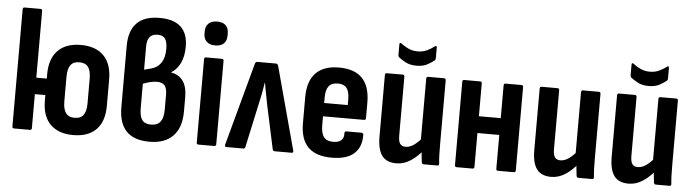

<svg xmlns="http://www.w3.org/2000/svg" viewBox="-45 -885 3900 1080"><g transform="rotate(5 1905.0 -345.5)"><path d="M46.9 -408.4V-672.1Q46.9 -683 57.3 -683H146.5Q156.9 -683 156.9 -672.1V-408.4ZM390.8 8Q307.6 8 261.8 -37.9Q216.1 -83.8 216.1 -171.7V-320.6Q216.1 -408.5 261.8 -454.6Q307.6 -500.8 390.8 -500.8Q475.5 -500.8 520.7 -454.6Q566 -408.5 566 -320.6V-171.7Q566 -83.8 520.7 -37.9Q475.5 8 390.8 8ZM57.3 0Q46.9 0 46.9 -10.9V-481.4Q46.9 -492.3 57.3 -492.3H146.5Q156.9 -492.3 156.9 -481.4V-295.5H261.4V-202.6H156.9V-10.9Q156.9 0 146.5 0ZM390.8 -89.3Q425.2 -89.3 440.8 -110.8Q456.5 -132.2 456.5 -176.1V-316.2Q456.5 -360.5 440.8 -381.8Q425.2 -403 390.8 -403Q357.4 -403 341.5 -381.8Q325.6 -360.5 325.6 -316.2V-176.1Q325.6 -132.2 341.5 -110.8Q357.4 -89.3 390.8 -89.3Z M822.1 8Q734.4 8 691.2 -36.9Q647.9 -81.8 647.9 -172.7V-518.1Q647.9 -603.3 690.5 -647.2Q733.1 -691 818.7 -691Q899.3 -691 939.3 -653.6Q979.3 -616.2 979.3 -543.1Q979.3 -488.1 961 -450Q942.8 -412 910.3 -392.1V-390.6Q955.4 -382.6 978.1 -349.8Q1000.9 -317 1000.9 -258.4V-177.2Q1000.9 -87.8 954.8 -39.9Q908.8 8 822.1 8ZM822.6 -88.8Q859 -88.8 875.6 -111.3Q892.3 -133.7 892.3 -178.7V-264.3Q892.3 -300.7 878.4 -316.2Q864.6 -331.6 834.8 -331.6Q818.1 -331.6 797.9 -326.8Q777.7 -322 756.9 -313.9V-176.7Q756.9 -131.2 771.6 -110Q786.2 -88.8 822.6 -88.8ZM756.9 -393.2 798.6 -403.9Q833.4 -414 852.3 -442.8Q871.2 -471.7 871.2 -519.5Q871.2 -559.9 858.6 -577.8Q845.9 -595.7 816.1 -595.7Q786.8 -595.7 771.8 -578.3Q756.9 -560.8 756.9 -525.5Z M1098.3 0Q1087.9 0 1087.9 -10.9V-481.4Q1087.9 -492.3 1098.3 -492.3H1187.5Q1197.9 -492.3 1197.9 -481.4V-10.9Q1197.9 0 1187.5 0ZM1143.2 -563.9Q1112 -563.9 1094.9 -580Q1077.9 -596.1 1077.9 -623.9V-638.2Q1077.9 -666.4 1094.9 -682.6Q1112 -698.7 1143.2 -698.7Q1175.4 -698.7 1191.7 -682.6Q1208 -666.4 1208 -638.2V-623.9Q1208 -596.1 1191.7 -580Q1175.4 -563.9 1143.2 -563.9Z M1256 0Q1245.1 0 1248 -12.9L1374.5 -479.8Q1377.5 -492.3 1388 -492.3H1491.9Q1503.4 -492.3 1506.4 -479.8L1632.4 -12.9Q1635.4 0 1625 0H1528.5Q1520.1 0 1517.1 -8.9L1464.4 -254.1Q1458.9 -285 1452.6 -315.4Q1446.2 -345.7 1441.2 -379.1H1439.7Q1434.7 -345.7 1428.6 -315.1Q1422.5 -284.5 1415.5 -254.1L1362.4 -8.9Q1360.4 0 1351 0Z M1851.1 8Q1762 8 1717.7 -36.2Q1673.3 -80.4 1673.3 -171.3V-318.2Q1673.3 -409 1717.9 -454.9Q1762.4 -500.8 1848.5 -500.8Q1936.6 -500.8 1980.4 -455.1Q2024.2 -409.5 2024.2 -318.3V-231.2Q2024.2 -219.7 2014.3 -219.7H1782.4V-171.2Q1782.4 -124.1 1798.8 -102.9Q1815.2 -81.6 1851.6 -81.6Q1881.9 -81.6 1897 -95Q1912.2 -108.4 1910.6 -135.5Q1910.6 -146.5 1921 -146.5H2006.8Q2015.2 -146.5 2017.2 -135.6Q2018.3 -65.4 1976.4 -28.7Q1934.6 8 1851.1 8ZM1782.4 -294.8H1915.6V-326.3Q1915.6 -370.3 1900 -390.5Q1884.3 -410.7 1850.5 -410.7Q1815.2 -410.7 1798.8 -390.2Q1782.4 -369.7 1782.4 -326.3Z M2216.2 8Q2160.3 8 2134.6 -26.7Q2108.9 -61.5 2108.9 -133.9V-481.4Q2108.9 -492.3 2119.3 -492.3H2208.5Q2218.9 -492.3 2218.9 -481.4V-149.8Q2218.9 -116.5 2228.7 -102.9Q2238.6 -89.3 2259.3 -89.3Q2283.6 -89.3 2306.8 -105.7Q2330 -122.2 2355.9 -152.7L2366.1 -82.4Q2335 -42.4 2296.8 -17.2Q2258.6 8 2216.2 8ZM2370.5 0Q2360.6 0 2358.6 -10Q2356.1 -28 2353.9 -52.6Q2351.6 -77.2 2351.6 -95.1L2342.3 -126.1V-481.4Q2342.3 -492.3 2352.7 -492.3H2441.4Q2452.3 -492.3 2452.3 -481.4V-125.3Q2452.3 -90.7 2453.1 -62.5Q2453.9 -34.3 2456.3 -12.4Q2458.3 0 2446.4 0ZM2280.6 -549Q2243.7 -549 2218.3 -563Q2193 -577 2179 -588.4Q2175 -593.9 2175 -601.3V-660.2Q2175 -667.2 2178 -668.7Q2181 -670.2 2186.4 -666.2Q2203.4 -652.8 2227 -641.3Q2250.7 -629.8 2280.6 -629.8Q2310.5 -629.8 2334.2 -641.3Q2357.9 -652.8 2374.8 -666.2Q2379.3 -670.2 2382.7 -668.7Q2386.2 -667.2 2386.2 -660.2V-601.3Q2386.2 -592.4 2381.7 -588.4Q2367.3 -576 2342.6 -562.5Q2318 -549 2280.6 -549Z M2789.7 0Q2779.3 0 2779.3 -10.9V-481.4Q2779.3 -492.3 2789.7 -492.3H2878.9Q2889.3 -492.3 2889.3 -481.4V-10.9Q2889.3 0 2878.9 0ZM2556.3 0Q2545.9 0 2545.9 -10.9V-481.4Q2545.9 -492.3 2556.3 -492.3H2645.5Q2655.9 -492.3 2655.9 -481.4V-10.9Q2655.9 0 2645.5 0ZM2641.6 -201.6V-296.5H2797.7V-201.6Z M3090.2 8Q3034.3 8 3008.6 -26.7Q2982.9 -61.5 2982.9 -133.9V-481.4Q2982.9 -492.3 2993.3 -492.3H3082.5Q3092.9 -492.3 3092.9 -481.4V-149.8Q3092.9 -116.5 3102.7 -102.9Q3112.6 -89.3 3133.3 -89.3Q3157.6 -89.3 3180.8 -105.7Q3204 -122.2 3229.9 -152.7L3240.1 -82.4Q3209 -42.4 3170.8 -17.2Q3132.6 8 3090.2 8ZM3244.5 0Q3234.6 0 3232.6 -10Q3230.1 -28 3227.9 -52.6Q3225.6 -77.2 3225.6 -95.1L3216.3 -126.1V-481.4Q3216.3 -492.3 3226.7 -492.3H3315.4Q3326.3 -492.3 3326.3 -481.4V-125.3Q3326.3 -90.7 3327.1 -62.5Q3327.9 -34.3 3330.3 -12.4Q3332.3 0 3320.4 0Z M3527.2 8Q3471.3 8 3445.6 -26.7Q3419.9 -61.5 3419.9 -133.9V-481.4Q3419.9 -492.3 3430.3 -492.3H3519.5Q3529.9 -492.3 3529.9 -481.4V-149.8Q3529.9 -116.5 3539.7 -102.9Q3549.6 -89.3 3570.3 -89.3Q3594.6 -89.3 3617.8 -105.7Q3641 -122.2 3666.9 -152.7L3677.1 -82.4Q3646 -42.4 3607.8 -17.2Q3569.6 8 3527.2 8ZM3681.5 0Q3671.6 0 3669.6 -10Q3667.1 -28 3664.9 -52.6Q3662.6 -77.2 3662.6 -95.1L3653.3 -126.1V-481.4Q3653.3 -492.3 3663.7 -492.3H3752.4Q3763.3 -492.3 3763.3 -481.4V-125.3Q3763.3 -90.7 3764.1 -62.5Q3764.9 -34.3 3767.3 -12.4Q3769.3 0 3757.4 0ZM3591.6 -549Q3554.7 -549 3529.3 -563Q3504 -577 3490 -588.4Q3486 -593.9 3486 -601.3V-660.2Q3486 -667.2 3489 -668.7Q3492 -670.2 3497.4 -666.2Q3514.4 -652.8 3538 -641.3Q3561.7 -629.8 3591.6 -629.8Q3621.5 -629.8 3645.2 -641.3Q3668.9 -652.8 3685.8 -666.2Q3690.3 -670.2 3693.7 -668.7Q3697.2 -667.2 3697.2 -660.2V-601.3Q3697.2 -592.4 3692.7 -588.4Q3678.3 -576 3653.6 -562.5Q3629 -549 3591.6 -549Z"/></g></svg>

Font: Sofia Sans Condensed
Style: Regular
Weight: 400
Designer: Botio Nikoltchev, Ani Petrova
Foundry: lettersoup
Version: Version 4.100